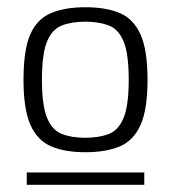

<svg xmlns="http://www.w3.org/2000/svg" viewBox="-20 -777 473 531"><path d="M54 -266V-300H379V-266ZM96 -556Q96 -486 110 -451.5Q124 -417 151 -406.5Q178 -396 216 -396Q254 -396 281 -406.5Q308 -417 322 -451.5Q336 -486 336 -556Q336 -628 322 -662Q308 -696 281 -706.5Q254 -717 216 -717Q178 -717 151 -706.5Q124 -696 110 -662Q96 -628 96 -556ZM45 -556Q45 -640 64 -682.5Q83 -725 121.5 -741Q160 -757 216 -757Q273 -757 311 -741Q349 -725 368.5 -682Q388 -639 388 -556Q388 -474 368.5 -431Q349 -388 311 -372Q273 -356 216 -356Q159 -356 121 -372.5Q83 -389 64 -432Q45 -475 45 -556Z"/></svg>

Font: Exo Thin Light
Style: Regular
Weight: 300
Version: Version 2.000